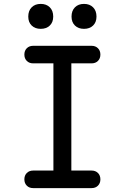

<svg xmlns="http://www.w3.org/2000/svg" viewBox="-20 -965 640 985"><path d="M411 -817Q382 -817 364.5 -834Q347 -851 347 -880Q347 -910 364.5 -927.5Q382 -945 411 -945Q440 -945 457.5 -927.5Q475 -910 475 -880Q475 -851 457.5 -834Q440 -817 411 -817ZM189 -817Q160 -817 142.5 -834Q125 -851 125 -880Q125 -910 142.5 -927.5Q160 -945 189 -945Q218 -945 235.5 -927.5Q253 -910 253 -880Q253 -851 235.5 -834Q218 -817 189 -817ZM346 -90H450Q470 -90 482.5 -77.5Q495 -65 495 -45Q495 -25 482.5 -12.5Q470 0 450 0H150Q130 0 117.5 -12.5Q105 -25 105 -45Q105 -65 117.5 -77.5Q130 -90 150 -90H254V-640H150Q130 -640 117.5 -652.5Q105 -665 105 -685Q105 -705 117.5 -717.5Q130 -730 150 -730H450Q470 -730 482.5 -717.5Q495 -705 495 -685Q495 -665 482.5 -652.5Q470 -640 450 -640H346Z"/></svg>

Font: Maple Mono Normal
Style: Regular
Weight: 400
Monospace: yes
Designer: subframe7536
Version: Version 7.000